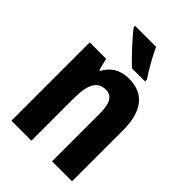

<svg xmlns="http://www.w3.org/2000/svg" viewBox="-226 -859 952 952"><g transform="rotate(45 250.0 -383.0)"><path d="M279 -606H371V-619C349 -650 307 -724 288 -766H141V-757C167 -720 244 -638 279 -606ZM40 0H180V-292C180 -397 205 -440 263 -440C304 -440 325 -410 325 -334V0H465V-358C465 -496 406 -560 306 -560C242 -560 202 -532 176 -485H171L155 -549H40Z"/></g></svg>

Font: Noto Sans Mono ExtraCondensed ExtraBold
Style: Regular
Weight: 800
Width: 2
Designer: Monotype Design Team
Foundry: Monotype Imaging Inc.
Version: Version 2.014